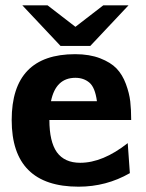

<svg xmlns="http://www.w3.org/2000/svg" viewBox="-20 -692 551 723"><path d="M64 -672H159L264 -591L369 -672H464L320 -519H208ZM24 -240Q24 -488 263 -488Q317 -488 357 -472.5Q397 -457 419 -434Q441 -411 454 -376Q467 -341 470.5 -310Q474 -279 474 -240H166Q166 -159 194 -119Q223 -79 282 -79Q367 -79 461 -153L469 -40Q380 11 276 11Q24 11 24 -240ZM172 -311H345Q338 -363 316.5 -381Q295 -399 264 -399Q190 -399 172 -311Z"/></svg>

Font: Coval
Style: Black
Weight: 1000
Foundry: Context Ltd
Version: Version 001.000